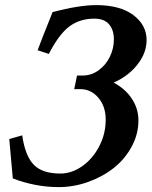

<svg xmlns="http://www.w3.org/2000/svg" viewBox="-20 -746 606 768"><path d="M563 -555.7Q554.7 -515.1 520.5 -476.8Q486.3 -438.5 434.6 -415.5Q481 -391.1 507.3 -351.3Q533.7 -311.5 533.7 -264.2Q533.7 -209.5 506.8 -159.7Q480 -109.9 435.8 -74.7Q391.6 -39.6 333.5 -18.6Q275.4 2.4 214.4 2.4Q122.6 2.4 31.2 -32.2Q28.8 -61 17.1 -189.9L68.8 -204.6Q80.6 -123 114.7 -87.4Q148.9 -51.8 221.7 -51.8Q266.6 -51.8 308.6 -81.1Q350.6 -110.4 376.7 -160.4Q402.8 -210.4 402.8 -267.1Q402.8 -320.8 373.3 -355.2Q343.8 -389.6 300.8 -389.6H276.9L288.1 -443.8H310.1Q345.7 -443.8 375 -465.3Q404.3 -486.8 419.9 -519.8Q435.5 -552.7 435.5 -588.4Q435.5 -626 416.3 -648.7Q397 -671.4 357.4 -671.4Q298.8 -671.4 257.3 -640.1Q215.8 -608.9 175.3 -530.3L130.4 -544.9Q145 -584 155.8 -611.3V-610.8Q187 -689 190.4 -697.8Q297.4 -725.6 364.7 -725.6Q460 -725.6 513.2 -685.8Q566.4 -646 566.4 -585.4Q566.4 -571.3 563 -555.7Z"/></svg>

Font: Flanker
Style: Bold Italic
Weight: 700
Italic angle: -12°
Designer: Flanker
Version: Version 2.000